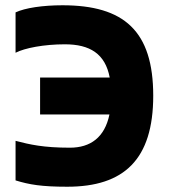

<svg xmlns="http://www.w3.org/2000/svg" viewBox="-20 -699 640 728"><path d="M39 -652V-499C74 -517 147 -531 226 -531C321 -531 379 -495 396 -405H132V-265H395C377 -178 323 -139 245 -139C144 -139 93 -151 39 -165V-15C91 1 137 9 235 9C450 9 561 -94 561 -336C561 -582 450 -679 217 -679C142 -679 75 -669 39 -652Z"/></svg>

Font: LT Wave Mono Black
Style: Regular
Weight: 900
Designer: Daniel Lyons
Version: Version 2.5 (Glyphs App)